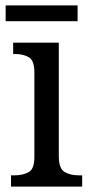

<svg xmlns="http://www.w3.org/2000/svg" viewBox="-20 -695 338 715"><path d="M21 0V-42H33Q64 -42 86 -53.5Q108 -65 108 -109V-426Q108 -470 87 -482Q66 -494 35 -494H29V-536H199V-114Q199 -67 220.5 -54.5Q242 -42 274 -42H286V0ZM1 -616V-675H269V-616Z"/></svg>

Font: Noto Serif Tamil SemiCondensed
Style: Italic
Weight: 400
Width: 4
Italic angle: -12°
Designer: Indian Type Foundry, Tom Grace, and the Monotype Design Team
Foundry: Monotype Imaging Inc.
Version: Version 2.003; ttfautohint (v1.8.4.7-5d5b)